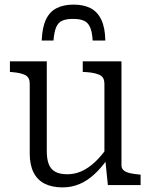

<svg xmlns="http://www.w3.org/2000/svg" viewBox="-20 -803 658 833"><path d="M299 -783Q256 -783 225.5 -767.5Q195 -752 179 -717.5Q163 -683 161 -627H212Q215 -664 223.5 -684.5Q232 -705 249.5 -713Q267 -721 297 -721Q327 -721 344.5 -713Q362 -705 371 -684.5Q380 -664 382 -627H437Q436 -683 419.5 -717.5Q403 -752 373 -767.5Q343 -783 299 -783ZM183 -537V-147Q183 -113 191.5 -91Q200 -69 219.5 -58Q239 -47 272 -47Q304 -47 333.5 -60Q363 -73 391.5 -99.5Q420 -126 447 -165L449 -117Q421 -76 390 -47.5Q359 -19 325 -4.5Q291 10 251 10Q206 10 174 -6Q142 -22 125.5 -55Q109 -88 109 -136V-440Q109 -467 90 -477Q71 -487 34 -490L23 -491V-537ZM507 -537V-86Q507 -72 516.5 -64Q526 -56 543 -52Q560 -48 583 -46L590 -45V0H448L436 -117L433 -124V-440Q433 -467 414 -477Q395 -487 357 -490L339 -491V-537Z"/></svg>

Font: Roboto Serif SemiCondensed Light
Style: Regular
Weight: 300
Width: 4
Designer: Greg Gazdowicz
Foundry: Commercial Type
Version: Version 1.007